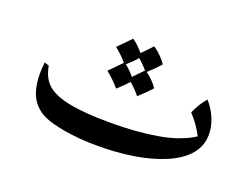

<svg xmlns="http://www.w3.org/2000/svg" viewBox="-76 -589 984 750"><g transform="rotate(20 416.0 -213.5)"><path d="M772 -183Q772 -89 651 -38Q542 7 376 7Q300 7 233 -5Q185 -14 157 -25.5Q129 -37 109 -58Q70 -99 70 -182Q70 -204 73 -229L92 -222Q101 -169 134.5 -143Q168 -117 233 -106Q295 -95 396 -95Q502 -95 584 -109Q632 -117 665 -129Q698 -141 715.5 -151Q733 -161 733 -162Q711 -205 677 -241Q696 -283 720 -310Q744 -283 758 -249.5Q772 -216 772 -183ZM364 -333Q342 -359 314 -381Q352 -419 366 -434Q385 -422 412 -391Q442 -421 453 -434Q469 -424 484.5 -408.5Q500 -393 509 -379Q491 -358 460 -330Q490 -308 509 -280Q490 -258 457 -228Q438 -252 414 -272Q398 -253 370 -228Q344 -258 314 -282Q350 -318 364 -333ZM412 -292Q441 -321 452 -333Q433 -355 414 -371Q399 -353 373 -330Q390 -318 412 -292Z"/></g></svg>

Font: Mirza
Style: Regular
Weight: 400
Designer: Arabic design by Kourosh Beigpour, Latin design by Eduardo Tunni, engineering by Lasse Fister
Version: Version 1.000